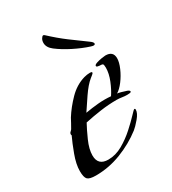

<svg xmlns="http://www.w3.org/2000/svg" viewBox="-121 -510 522 584"><g transform="rotate(-30 140.0 -218.0)"><path d="M46 7Q24 7 17 0Q10 -7 10 -29Q10 -53 21.5 -84Q33 -115 43 -136Q43 -137 42.5 -137.5Q42 -138 42 -139Q42 -144 45.5 -147Q49 -150 51 -153Q56 -161 60 -169Q64 -177 68 -184Q85 -211 109.5 -236Q134 -261 165 -270Q176 -273 186 -273Q188 -273 190.5 -272.5Q193 -272 193 -270Q193 -267 187.5 -263Q182 -259 180 -257Q164 -244 145.5 -217Q127 -190 116 -173Q139 -177 161.5 -179Q184 -181 206 -179Q217 -195 226.5 -218.5Q236 -242 236 -262Q236 -273 233.5 -275Q231 -277 222 -277Q220 -277 216 -278Q212 -279 212 -282Q212 -286 221 -289Q230 -292 240 -293.5Q250 -295 253 -295Q280 -295 280 -270Q280 -256 271.5 -236.5Q263 -217 250.5 -200.5Q238 -184 226 -177Q229 -177 238.5 -174.5Q248 -172 256.5 -169Q265 -166 265 -162Q265 -159 259 -158.5Q253 -158 251 -158Q242 -158 233 -159.5Q224 -161 215 -161Q187 -161 158.5 -157Q130 -153 102 -147Q92 -129 79.5 -101Q67 -73 67 -51Q67 -16 103 -16Q129 -16 153.5 -30Q178 -44 199 -63Q220 -82 233 -96Q246 -110 248 -110Q251 -110 251 -106Q251 -94 237 -77.5Q223 -61 214 -54Q179 -27 135.5 -10Q92 7 46 7ZM237 -339Q236 -339 233.5 -339.5Q231 -340 228 -341Q203 -349 175 -363Q147 -377 126 -393Q109 -406 109 -422Q109 -430 112.5 -436Q116 -442 120 -443L124 -441Q153 -414 178.5 -395Q204 -376 233 -355Q243 -348 243 -343Q243 -339 237 -339Z"/></g></svg>

Font: Bonheur Royale
Style: Regular
Weight: 400
Designer: Robert E. Leuschke
Foundry: Robert E. Leuschke
Version: Version 1.010; ttfautohint (v1.8.3)